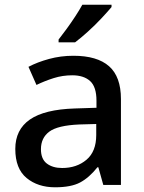

<svg xmlns="http://www.w3.org/2000/svg" viewBox="-20 -786 614 816"><path d="M292 -549Q393 -549 443.5 -504.5Q494 -460 494 -365V0H419L398 -75H394Q359 -31 320.5 -10.5Q282 10 214 10Q141 10 93 -29.5Q45 -69 45 -153Q45 -235 107 -278Q169 -321 298 -325L390 -328V-358Q390 -417 363 -441.5Q336 -466 287 -466Q246 -466 208 -454Q170 -442 135 -425L101 -502Q139 -522 188.5 -535.5Q238 -549 292 -549ZM317 -257Q225 -253 189.5 -226.5Q154 -200 154 -152Q154 -110 179 -91Q204 -72 244 -72Q306 -72 347.5 -107Q389 -142 389 -212V-259ZM454 -756Q439 -738 412 -709Q385 -680 354 -652Q323 -624 299 -606H229V-618Q244 -637 263 -663Q282 -689 300 -716.5Q318 -744 330 -766H454Z"/></svg>

Font: Noto Sans Sinhala Medium
Style: Regular
Weight: 500
Designer: Jelle Bosma - Monotype Design Team
Foundry: Monotype Imaging Inc.
Version: Version 2.006; ttfautohint (v1.8.4.7-5d5b)